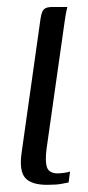

<svg xmlns="http://www.w3.org/2000/svg" viewBox="-20 -525 253 549"><path d="M114.6 3.5Q68.9 3.5 51.6 -16.9Q34.3 -37.4 42 -89.7L95.9 -471.6Q97.7 -483.8 100.9 -491.3Q104.1 -498.7 110.9 -501.9Q117.8 -505 130.2 -505H172.5Q172 -503.7 169.6 -492Q167.2 -480.2 164.7 -462.4L113.3 -100.6Q108.3 -62.9 114.5 -46.1Q120.8 -29.2 145.5 -29.2Q152.8 -29.2 164.8 -31Q176.8 -32.7 180.3 -34.5L176.2 -3.3Q170.4 -2.3 156.4 0.6Q142.5 3.5 114.6 3.5Z"/></svg>

Font: Genos Thin
Style: Italic
Weight: 100
Italic angle: -8°
Designer: Robert E. Leuschke
Foundry: Robert E. Leuschke
Version: Version 1.010